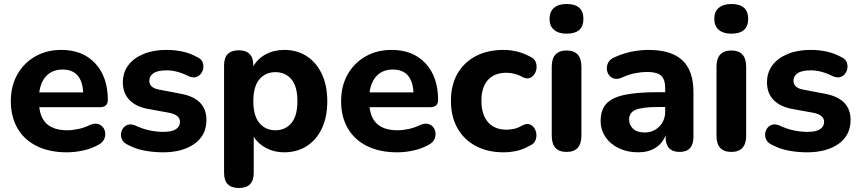

<svg xmlns="http://www.w3.org/2000/svg" viewBox="-20 -750 4293 958"><path d="M313 10Q227 10 164 -21Q101 -52 67.5 -109.5Q34 -167 34 -245Q34 -321 66.5 -378.5Q99 -436 156 -468.5Q213 -501 286 -501Q393 -501 455.5 -433.5Q518 -366 518 -251Q518 -215 477 -215H176Q183 -156 218 -128Q253 -100 316 -100Q341 -100 371.5 -106.5Q402 -113 430 -127Q457 -138 476 -129Q495 -120 502 -100.5Q509 -81 501.5 -60Q494 -39 470 -27Q436 -8 395 1Q354 10 313 10ZM176 -289H395Q389 -403 292 -403Q243 -403 213 -373Q183 -343 176 -289Z M793 10Q748 10 703.5 2Q659 -6 621 -26Q595 -37 587.5 -56.5Q580 -76 586.5 -95.5Q593 -115 610.5 -124.5Q628 -134 652 -125Q693 -106 728 -99Q763 -92 795 -92Q838 -92 858 -105.5Q878 -119 878 -142Q878 -176 826 -187L721 -206Q659 -217 626 -251Q593 -285 593 -339Q593 -389 620.5 -425Q648 -461 697 -481Q746 -501 810 -501Q854 -501 892 -492.5Q930 -484 964 -465Q987 -455 992.5 -435Q998 -415 990.5 -396Q983 -377 965.5 -368Q948 -359 923 -369Q891 -385 864 -392Q837 -399 812 -399Q766 -399 745.5 -384.5Q725 -370 725 -347Q725 -312 773 -303L878 -283Q1010 -260 1010 -152Q1010 -75 950.5 -32.5Q891 10 793 10Z M1354 -100Q1404 -100 1434 -136Q1464 -172 1464 -245Q1464 -319 1434 -354.5Q1404 -390 1354 -390Q1305 -390 1274.5 -354.5Q1244 -319 1244 -245Q1244 -172 1274.5 -136Q1305 -100 1354 -100ZM1172 188Q1098 188 1098 113V-424Q1098 -499 1171 -499Q1244 -499 1244 -424V-419Q1265 -457 1306 -479Q1347 -501 1398 -501Q1462 -501 1510 -470Q1558 -439 1585.5 -381.5Q1613 -324 1613 -245Q1613 -166 1586 -109Q1559 -52 1510.5 -21Q1462 10 1398 10Q1348 10 1307.5 -11.5Q1267 -33 1246 -68V113Q1246 188 1172 188Z M1961 10Q1875 10 1812 -21Q1749 -52 1715.5 -109.5Q1682 -167 1682 -245Q1682 -321 1714.5 -378.5Q1747 -436 1804 -468.5Q1861 -501 1934 -501Q2041 -501 2103.5 -433.5Q2166 -366 2166 -251Q2166 -215 2125 -215H1824Q1831 -156 1866 -128Q1901 -100 1964 -100Q1989 -100 2019.5 -106.5Q2050 -113 2078 -127Q2105 -138 2124 -129Q2143 -120 2150 -100.5Q2157 -81 2149.5 -60Q2142 -39 2118 -27Q2084 -8 2043 1Q2002 10 1961 10ZM1824 -289H2043Q2037 -403 1940 -403Q1891 -403 1861 -373Q1831 -343 1824 -289Z M2493 10Q2413 10 2354 -21.5Q2295 -53 2262.5 -110.5Q2230 -168 2230 -247Q2230 -326 2262.5 -382.5Q2295 -439 2354 -470Q2413 -501 2493 -501Q2524 -501 2557 -493.5Q2590 -486 2624 -468Q2648 -458 2654.5 -436.5Q2661 -415 2653.5 -394Q2646 -373 2628 -363Q2610 -353 2586 -366Q2567 -377 2546.5 -382Q2526 -387 2507 -387Q2447 -387 2414.5 -351Q2382 -315 2382 -247Q2382 -179 2414.5 -141Q2447 -103 2507 -103Q2526 -103 2546 -107.5Q2566 -112 2586 -124Q2611 -137 2628.5 -127Q2646 -117 2653 -96.5Q2660 -76 2653.5 -54.5Q2647 -33 2623 -23Q2590 -4 2557 3Q2524 10 2493 10Z M2807 8Q2733 8 2733 -73V-417Q2733 -498 2807 -498Q2881 -498 2881 -417V-73Q2881 8 2807 8ZM2807 -582Q2767 -582 2744.5 -601Q2722 -620 2722 -656Q2722 -692 2744.5 -711Q2767 -730 2807 -730Q2891 -730 2891 -656Q2891 -582 2807 -582Z M3165 10Q3110 10 3067.5 -10.5Q3025 -31 3001 -66.5Q2977 -102 2977 -147Q2977 -201 3005 -232Q3033 -263 3095.5 -276.5Q3158 -290 3263 -290H3299V-310Q3299 -354 3278.5 -372.5Q3258 -391 3209 -391Q3181 -391 3149.5 -385Q3118 -379 3081 -362Q3053 -351 3034.5 -361.5Q3016 -372 3010 -393Q3004 -414 3013.5 -435Q3023 -456 3050 -466Q3096 -486 3138 -493.5Q3180 -501 3215 -501Q3329 -501 3384.5 -449.5Q3440 -398 3440 -290V-67Q3440 8 3371 8Q3301 8 3301 -67V-75Q3286 -35 3250.5 -12.5Q3215 10 3165 10ZM3299 -216H3264Q3184 -216 3151.5 -202Q3119 -188 3119 -154Q3119 -126 3139 -107.5Q3159 -89 3197 -89Q3240 -89 3269.5 -118.5Q3299 -148 3299 -194Z M3629 8Q3555 8 3555 -73V-417Q3555 -498 3629 -498Q3703 -498 3703 -417V-73Q3703 8 3629 8ZM3629 -582Q3589 -582 3566.5 -601Q3544 -620 3544 -656Q3544 -692 3566.5 -711Q3589 -730 3629 -730Q3713 -730 3713 -656Q3713 -582 3629 -582Z M4007 10Q3962 10 3917.5 2Q3873 -6 3835 -26Q3809 -37 3801.5 -56.5Q3794 -76 3800.5 -95.5Q3807 -115 3824.5 -124.5Q3842 -134 3866 -125Q3907 -106 3942 -99Q3977 -92 4009 -92Q4052 -92 4072 -105.5Q4092 -119 4092 -142Q4092 -176 4040 -187L3935 -206Q3873 -217 3840 -251Q3807 -285 3807 -339Q3807 -389 3834.5 -425Q3862 -461 3911 -481Q3960 -501 4024 -501Q4068 -501 4106 -492.5Q4144 -484 4178 -465Q4201 -455 4206.5 -435Q4212 -415 4204.5 -396Q4197 -377 4179.5 -368Q4162 -359 4137 -369Q4105 -385 4078 -392Q4051 -399 4026 -399Q3980 -399 3959.5 -384.5Q3939 -370 3939 -347Q3939 -312 3987 -303L4092 -283Q4224 -260 4224 -152Q4224 -75 4164.5 -32.5Q4105 10 4007 10Z"/></svg>

Font: Chiron GoRound TC
Style: Bold
Weight: 700
Designer: Ryoko NISHIZUKA 西塚涼子 (kana, bopomofo & ideographs); Paul D. Hunt (Latin, Greek & Cyrillic); Sandoll Communications 산돌커뮤니
Foundry: Adobe
Version: Version 1.000;hotconv 1.1.1;makeotfexe 2.6.0